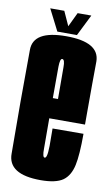

<svg xmlns="http://www.w3.org/2000/svg" viewBox="-83 -754 468 801"><g transform="rotate(10 151.0 -353.5)"><path d="M148.5 3.5V-92Q139 -92 139.5 -129Q139 -165.5 139 -302.5Q139 -443 139.5 -476Q140 -510 149.5 -510Q161 -510 160.5 -477Q160.5 -445.5 161 -342.5H128V-257H290.5Q290.5 -279.5 290.5 -302.5Q290.5 -441.5 291.5 -524.5Q290.5 -606.5 149.5 -606.5Q10 -606.5 10 -524Q9 -441 9 -303.5Q9 -175 10 -85.5Q9 3.5 148.5 3.5ZM148.5 -92V3.5Q212.5 3.5 242.5 -17.5Q271.5 -38.5 281.5 -84.5Q291 -128.5 291 -218L160 -217.5Q160 -176.5 160.5 -144Q160 -112.5 156.5 -102Q154 -92 148.5 -92ZM109.5 -619H192.5L237.5 -709.5H179.5L150.5 -649L123 -709.5H63.5Z"/></g></svg>

Font: Anybody UltraCondensed
Style: Bold
Weight: 700
Width: 1
Version: Version 1.113;gftools[0.9.25]